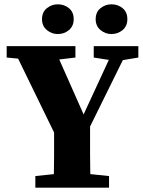

<svg xmlns="http://www.w3.org/2000/svg" viewBox="-20 -871 665 891"><path d="M11 -604V-657H330V-604L255 -595L368 -340L485 -593L415 -604V-657H622V-604L550 -592L398 -284Q398 -208 398 -158Q398 -108 399 -63L486 -54V0H144V-54L230 -63Q231 -104 231 -148.5Q231 -193 231 -256L64 -599ZM248 -713Q220 -713 197.5 -731.5Q175 -750 175 -782Q175 -815 197.5 -833Q220 -851 248 -851Q278 -851 300 -833Q322 -815 322 -782Q322 -750 300 -731.5Q278 -713 248 -713ZM497 -713Q469 -713 446.5 -731.5Q424 -750 424 -782Q424 -815 446.5 -833Q469 -851 497 -851Q527 -851 549 -833Q571 -815 571 -782Q571 -750 549 -731.5Q527 -713 497 -713Z"/></svg>

Font: Source Serif 4
Style: Bold
Weight: 700
Designer: Frank Grießhammer
Foundry: Adobe
Version: Version 4.005;hotconv 1.1.0;makeotfexe 2.6.0